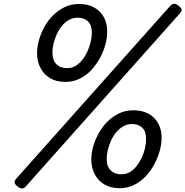

<svg xmlns="http://www.w3.org/2000/svg" viewBox="-20 -1022 1025 1062"><path d="M342 -569Q291 -569 256.5 -590Q222 -611 203.5 -647Q185 -683 185 -728Q185 -762 195.5 -800Q206 -838 225.5 -873.5Q245 -909 274 -937.5Q303 -966 338.5 -983Q374 -1000 417 -1000Q467 -1000 502 -980Q537 -960 555 -926Q573 -892 573 -847Q573 -814 563 -776Q553 -738 533 -701.5Q513 -665 485.5 -635Q458 -605 421.5 -587Q385 -569 342 -569ZM351 -645Q376 -645 397.5 -657.5Q419 -670 435.5 -691Q452 -712 463.5 -737.5Q475 -763 481.5 -790Q488 -817 488 -840Q488 -884 466.5 -904Q445 -924 410 -924Q383 -924 361 -911.5Q339 -899 322 -878Q305 -857 293.5 -831.5Q282 -806 276 -780Q270 -754 270 -732Q270 -689 292 -667Q314 -645 351 -645ZM123 9Q113 20 102.5 20.5Q92 21 76 9Q61 -4 60.5 -13Q60 -22 70 -34L922 -990Q933 -1001 943.5 -1001.5Q954 -1002 968 -990Q983 -978 984.5 -969Q986 -960 975 -948ZM642 19Q592 19 557 -2Q522 -23 503.5 -59Q485 -95 485 -140Q485 -174 495.5 -211.5Q506 -249 526 -285Q546 -321 574.5 -349.5Q603 -378 639 -395Q675 -412 717 -412Q767 -412 802 -392.5Q837 -373 855.5 -338.5Q874 -304 874 -260Q874 -226 863.5 -188Q853 -150 833.5 -113.5Q814 -77 786 -47Q758 -17 721.5 1Q685 19 642 19ZM651 -58Q677 -58 698 -70Q719 -82 735.5 -103.5Q752 -125 764 -150Q776 -175 782 -202Q788 -229 788 -252Q788 -296 766.5 -316Q745 -336 711 -336Q684 -336 662 -323.5Q640 -311 622.5 -290Q605 -269 594 -244Q583 -219 576.5 -193Q570 -167 570 -144Q570 -101 592 -79.5Q614 -58 651 -58Z"/></svg>

Font: Playwrite SK
Style: Regular
Weight: 400
Designer: Veronika Burian, José Scaglione
Foundry: TypeTogether
Version: Version 1.002